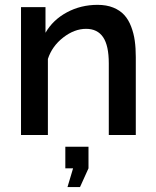

<svg xmlns="http://www.w3.org/2000/svg" viewBox="-20 -552 637 785"><path d="M535.2 0H424.8V-293Q424.8 -365.7 401.6 -399.9Q378.4 -434.1 332 -434.1Q284.2 -434.1 238.5 -398.7Q192.9 -363.3 175.8 -311V0H65.9V-522.9H166V-418Q196.3 -470.7 253.4 -501.5Q310.5 -532.2 378.9 -532.2Q415.5 -532.2 443.1 -521Q470.7 -509.8 488 -490.7Q505.4 -471.7 516.1 -443.6Q526.9 -415.5 531 -385.5Q535.2 -355.5 535.2 -318.8ZM255.9 212.9 278.8 136.2H247.1V47.9H341.8V136.2L307.1 212.9Z"/></svg>

Font: Rawline SemiBold
Style: Regular
Weight: 600
Designer: Matt McInerney, Pablo Impallari, Rodrigo Fuenzalida
Foundry: Matt McInerney, Pablo Impallari, Rodrigo Fuenzalida
Version: Version 4.020;PS 004.020;hotconv 1.0.88;makeotf.lib2.5.64775